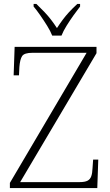

<svg xmlns="http://www.w3.org/2000/svg" viewBox="-20 -951 558 971"><path d="M30 0V-26L418 -684H144Q103 -684 92 -667.5Q81 -651 78 -612L76 -570H49L54 -714H468V-682L82 -30H382Q409 -30 422.5 -37Q436 -44 441.5 -59.5Q447 -75 448 -101L451 -144H477L472 0ZM244 -771Q235 -794 218.5 -820.5Q202 -847 184 -873Q166 -899 150 -918V-931H164Q187 -909 205 -890Q223 -871 238 -851.5Q253 -832 268 -809Q283 -832 297.5 -851.5Q312 -871 329.5 -890Q347 -909 371 -931H385V-918Q370 -899 351.5 -873Q333 -847 316.5 -820.5Q300 -794 291 -771Z"/></svg>

Font: Noto Serif Armenian ExtraLight
Style: Regular
Weight: 250
Version: Version 2.007